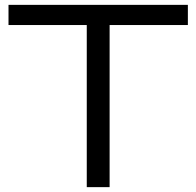

<svg xmlns="http://www.w3.org/2000/svg" viewBox="-20 -770 807 790"><path d="M337 0H431V-667H753V-750H15V-667H337Z"/></svg>

Font: Bounded Light
Style: Regular
Weight: 300
Designer: Vlad Churkin
Version: Version 3.0